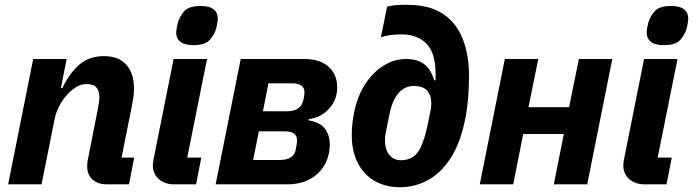

<svg xmlns="http://www.w3.org/2000/svg" viewBox="-20 -772 2902 804"><path d="M154 0H14L119 -525H259L235 -403H241Q271 -466 312.5 -501.5Q354 -537 415 -537Q476 -537 508.5 -501.5Q541 -466 541 -401Q541 -382 538.5 -364.5Q536 -347 532 -327L489 -112H542L520 0H429Q389 0 367 -20.5Q345 -41 345 -76Q345 -85 346 -92.5Q347 -100 348 -104L389 -312Q392 -326 394 -339.5Q396 -353 396 -368Q396 -391 384 -405.5Q372 -420 343 -420Q318 -420 296.5 -406Q275 -392 258 -372Q240 -351 227 -325.5Q214 -300 208 -270Z M790 -583Q753 -583 735.5 -597Q718 -611 718 -635Q718 -644 720 -655Q722 -666 724 -675Q731 -701 750.5 -724Q770 -747 820 -747Q857 -747 874.5 -733Q892 -719 892 -695Q892 -686 890 -675Q888 -664 886 -655Q879 -629 859.5 -606Q840 -583 790 -583ZM801 0H710Q670 0 645 -22Q620 -44 620 -80Q620 -86 621 -92Q622 -98 623 -105L707 -525H847L764 -112H823Z M883 0 988 -525H1255Q1319 -525 1355.5 -493Q1392 -461 1392 -405Q1392 -356 1359.5 -318.5Q1327 -281 1273 -273L1272 -268Q1323 -259 1342 -231.5Q1361 -204 1361 -169Q1361 -119 1338.5 -80.5Q1316 -42 1276 -21Q1236 0 1181 0ZM1040 -102H1151Q1179 -102 1196.5 -112.5Q1214 -123 1218 -144Q1220 -154 1222 -165.5Q1224 -177 1224 -183Q1224 -204 1210.5 -213Q1197 -222 1174 -222H1064ZM1081 -306H1182Q1210 -306 1227.5 -317.5Q1245 -329 1250 -352Q1252 -359 1253.5 -368.5Q1255 -378 1255 -384Q1255 -405 1241.5 -414Q1228 -423 1205 -423H1104Z M1655 12Q1595 12 1549.5 -14Q1504 -40 1478.5 -89Q1453 -138 1453 -207Q1453 -231 1455.5 -254Q1458 -277 1462 -298Q1476 -368 1508.5 -418.5Q1541 -469 1586 -497Q1631 -525 1680 -525Q1728 -525 1756.5 -503Q1785 -481 1798 -436H1804V-462Q1804 -504 1795 -536.5Q1786 -569 1765 -590Q1747 -608 1721 -618Q1695 -628 1663 -628Q1636 -628 1614.5 -625Q1593 -622 1575 -616L1601 -744Q1618 -749 1636.5 -750.5Q1655 -752 1682 -752Q1745 -752 1790 -736Q1835 -720 1868 -687Q1892 -663 1909 -628.5Q1926 -594 1935 -550Q1944 -506 1944 -454Q1944 -403 1940 -357.5Q1936 -312 1928 -273Q1908 -173 1867 -110Q1826 -47 1771.5 -17.5Q1717 12 1655 12ZM1658 -101Q1705 -101 1729 -134Q1753 -167 1769 -241L1781 -299Q1783 -307 1784.5 -317.5Q1786 -328 1786 -340Q1786 -374 1768 -393Q1750 -412 1714 -412Q1675 -412 1649 -382.5Q1623 -353 1611 -294L1595 -215Q1594 -211 1593 -202.5Q1592 -194 1592 -184Q1592 -159 1600 -140.5Q1608 -122 1623 -111.5Q1638 -101 1658 -101Z M1989 0 2094 -525H2234L2193 -323H2363L2404 -525H2544L2439 0H2299L2341 -211H2171L2129 0Z M2760 -583Q2723 -583 2705.5 -597Q2688 -611 2688 -635Q2688 -644 2690 -655Q2692 -666 2694 -675Q2701 -701 2720.5 -724Q2740 -747 2790 -747Q2827 -747 2844.5 -733Q2862 -719 2862 -695Q2862 -686 2860 -675Q2858 -664 2856 -655Q2849 -629 2829.5 -606Q2810 -583 2760 -583ZM2771 0H2680Q2640 0 2615 -22Q2590 -44 2590 -80Q2590 -86 2591 -92Q2592 -98 2593 -105L2677 -525H2817L2734 -112H2793Z"/></svg>

Font: IBM Plex Sans
Style: Italic
Weight: 400
Italic angle: -11.31°
Designer: Mike Abbink, Paul van der Laan, Pieter van Rosmalen
Foundry: Bold Monday
Version: Version 3.201